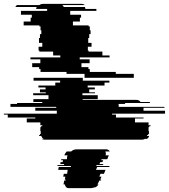

<svg xmlns="http://www.w3.org/2000/svg" viewBox="-151 -720 871 990"><path d="M35 -674Q36 -677 36.5 -679.5Q37 -682 38 -684H-72Q-70 -687 -68 -689.5Q-66 -692 -64 -694H52Q60 -700 69 -700H269Q280 -700 286 -694H170Q172 -692 174.5 -689.5Q177 -687 178 -684H287Q289 -678 289 -674H345Q346 -674 346 -673.5Q346 -673 346 -673V-664H211V-644H267V-629H261V-609H225V-589H306V-584H312V-564H316V-544H309V-524H304V-499H321V-479H302V-459H306V-454H377V-434H414V-424H260V-414H311V-394H269V-374H305V-364H312V-349H446V-339H539V-319H285V-339H192V-349H58V-364H51V-374H15V-394H57V-414H6V-424H160V-434H123V-454H52V-459H48V-479H67V-499H50V-524H55V-544H62V-564H58V-584H52V-589H-29V-609H7V-629H13V-644H-43V-664H92V-674ZM700 -134H427V-129H447V-114H589V-109H545V-89H615V-74H625V-69H618V-64H615V-44H617V-29H613V-24H608Q607 -22 607 -19H618Q615 -9 607 -4H596Q591 0 582 0H78Q69 0 64 -4H74Q65 -9 62 -19H51Q51 -21 50.5 -22Q50 -23 50 -24H55V-29H59V-44H57V-64H60V-69H67V-74H57V-89H-13V-109H31V-114H-111V-129H-131V-134H142V-149H31V-164H139V-169H-97V-184H-63V-189H67V-194H21V-209H99V-229H20V-239H85V-244H55V-259H84V-269H47V-279H134V-294H159V-304H22V-319H276V-304H413V-294H388V-279H301V-269H338V-259H309V-244H339V-239H274V-229H353V-209H275V-205H552Q566 -205 574 -194H620L623 -189H493L495 -184H460Q461 -182 461 -178V-169H697V-164H589V-149H700ZM347 131 345 136H414L412 141H350L344 156H393L385 176H367L361 191H372L366 206H371L369 211H361L358 218Q357 221 355 224.5Q353 228 351 231H357Q351 241 340 246H337Q333 247 328 248.5Q323 250 318 250H202Q194 250 190 246H193Q184 241 184 231H177V228L180 211H187L188 206H183L186 191H175L178 176H195L198 156H149L152 141H214L215 136H145L146 131H179L180 126H160L161 116H172L174 106H164L165 101H194L195 89L197 81H181Q184 70 193 61H216Q227 50 245 50H396Q409 50 415 61H392Q393 63 394 66Q395 69 395 72Q395 76 394 79L393 81H410L402 101H373L371 106H381L377 116H366L362 126H382L380 131Z"/></svg>

Font: Rubik Glitch
Style: Regular
Weight: 400
Designer: Hubert and Fischer, NaN
Foundry: Hubert and Fischer, NaN
Version: Version 2.200